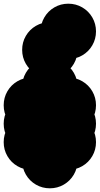

<svg xmlns="http://www.w3.org/2000/svg" viewBox="-70 -920 540 1040"><path d="M150 -150Q150 -191 170 -225.5Q190 -260 224.5 -280Q259 -300 300 -300Q341 -300 375.5 -280Q410 -260 430 -225.5Q450 -191 450 -150Q450 -109 430 -74.5Q410 -40 375.5 -20Q341 0 300 0Q259 0 224.5 -20Q190 -40 170 -74.5Q150 -109 150 -150ZM150 -250Q150 -291 170 -325.5Q190 -360 224.5 -380Q259 -400 300 -400Q341 -400 375.5 -380Q410 -360 430 -325.5Q450 -291 450 -250Q450 -209 430 -174.5Q410 -140 375.5 -120Q341 -100 300 -100Q259 -100 224.5 -120Q190 -140 170 -174.5Q150 -209 150 -250ZM150 -350Q150 -391 170 -425.5Q190 -460 224.5 -480Q259 -500 300 -500Q341 -500 375.5 -480Q410 -460 430 -425.5Q450 -391 450 -350Q450 -309 430 -274.5Q410 -240 375.5 -220Q341 -200 300 -200Q259 -200 224.5 -220Q190 -240 170 -274.5Q150 -309 150 -350ZM50 -450Q50 -491 70 -525.5Q90 -560 124.5 -580Q159 -600 200 -600Q241 -600 275.5 -580Q310 -560 330 -525.5Q350 -491 350 -450Q350 -409 330 -374.5Q310 -340 275.5 -320Q241 -300 200 -300Q159 -300 124.5 -320Q90 -340 70 -374.5Q50 -409 50 -450ZM-50 -350Q-50 -391 -30 -425.5Q-10 -460 24.5 -480Q59 -500 100 -500Q141 -500 175.5 -480Q210 -460 230 -425.5Q250 -391 250 -350Q250 -309 230 -274.5Q210 -240 175.5 -220Q141 -200 100 -200Q59 -200 24.5 -220Q-10 -240 -30 -274.5Q-50 -309 -50 -350ZM-50 -250Q-50 -291 -30 -325.5Q-10 -360 24.5 -380Q59 -400 100 -400Q141 -400 175.5 -380Q210 -360 230 -325.5Q250 -291 250 -250Q250 -209 230 -174.5Q210 -140 175.5 -120Q141 -100 100 -100Q59 -100 24.5 -120Q-10 -140 -30 -174.5Q-50 -209 -50 -250ZM-50 -150Q-50 -191 -30 -225.5Q-10 -260 24.5 -280Q59 -300 100 -300Q141 -300 175.5 -280Q210 -260 230 -225.5Q250 -191 250 -150Q250 -109 230 -74.5Q210 -40 175.5 -20Q141 0 100 0Q59 0 24.5 -20Q-10 -40 -30 -74.5Q-50 -109 -50 -150ZM50 -50Q50 -91 70 -125.5Q90 -160 124.5 -180Q159 -200 200 -200Q241 -200 275.5 -180Q310 -160 330 -125.5Q350 -91 350 -50Q350 -9 330 25.5Q310 60 275.5 80Q241 100 200 100Q159 100 124.5 80Q90 60 70 25.5Q50 -9 50 -50ZM150 -750Q150 -791 170 -825.5Q190 -860 224.5 -880Q259 -900 300 -900Q341 -900 375.5 -880Q410 -860 430 -825.5Q450 -791 450 -750Q450 -709 430 -674.5Q410 -640 375.5 -620Q341 -600 300 -600Q259 -600 224.5 -620Q190 -640 170 -674.5Q150 -709 150 -750ZM50 -650Q50 -691 70 -725.5Q90 -760 124.5 -780Q159 -800 200 -800Q241 -800 275.5 -780Q310 -760 330 -725.5Q350 -691 350 -650Q350 -609 330 -574.5Q310 -540 275.5 -520Q241 -500 200 -500Q159 -500 124.5 -520Q90 -540 70 -574.5Q50 -609 50 -650Z"/></svg>

Font: TINY 5x3
Style: Regular
Weight: 400
Designer: Jack Halten Fahnestock
Foundry: Velvetyne Type Foundry
Version: Version 1.002